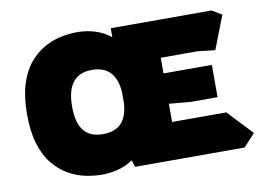

<svg xmlns="http://www.w3.org/2000/svg" viewBox="-78 -837 1323 966"><g transform="rotate(-10 584.0 -354.0)"><path d="M369 10Q328 10 283.5 0.5Q239 -9 197.5 -33Q156 -57 122.5 -98Q89 -139 69.5 -202Q50 -265 50 -354Q50 -443 69.5 -506Q89 -569 122.5 -610Q156 -651 197.5 -675Q239 -699 283.5 -708.5Q328 -718 369 -718Q417 -718 460.5 -704.5Q504 -691 540 -662V-708H1055L1105 -678L1039 -508L949 -518H762V-438H1009V-273H871L762 -283V-190H1039L1158 -64L1099 0H540L528 -35Q494 -12 453.5 -1Q413 10 369 10ZM410 -190Q470 -190 502.5 -222.5Q535 -255 540 -326V-382Q530 -518 410 -518Q280 -518 280 -354Q280 -270 312 -230Q344 -190 410 -190Z"/></g></svg>

Font: Rowdies
Style: Bold
Weight: 700
Designer: Jaikishan Patel
Version: Version 1.000; ttfautohint (v1.8.3)